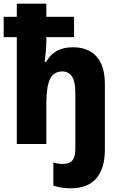

<svg xmlns="http://www.w3.org/2000/svg" viewBox="-21 -780 652 1040"><path d="M360 240Q336 240 311 236Q286 232 268 226V100Q293 108 320 108Q355 108 371 89Q387 70 387 27V-281Q387 -393 316 -393Q270 -393 250 -351.5Q230 -310 230 -221V0H70V-579H-1V-689H70V-760H230V-689H380V-579H230V-558Q230 -531 227 -499.5Q224 -468 221 -445H229Q273 -524 373 -524Q457 -524 502 -473.5Q547 -423 547 -326V32Q547 132 501 186Q455 240 360 240Z"/></svg>

Font: Noto Sans SemiCondensed ExtraBold
Style: Regular
Weight: 800
Width: 4
Designer: Monotype Design Team
Foundry: Monotype Imaging Inc.
Version: Version 2.013; ttfautohint (v1.8.4.7-5d5b)